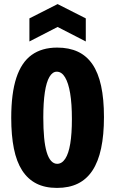

<svg xmlns="http://www.w3.org/2000/svg" viewBox="-20 -906 564 940"><path d="M259 14Q200 14 158 -7.5Q116 -29 88.5 -71.5Q61 -114 48 -178.5Q35 -243 35 -329Q35 -449 60 -525Q85 -601 135 -637Q185 -673 260 -673Q318 -673 361 -653Q404 -633 432.5 -591.5Q461 -550 475 -485.5Q489 -421 489 -333Q489 -245 475 -179.5Q461 -114 432.5 -71Q404 -28 361 -7Q318 14 259 14ZM260 -104Q283 -104 299.5 -129Q316 -154 324 -203Q332 -252 332 -323Q332 -398 323.5 -449Q315 -500 298.5 -527.5Q282 -555 258 -555Q237 -555 222 -529.5Q207 -504 199.5 -454Q192 -404 192 -331Q192 -275 196 -232.5Q200 -190 208.5 -161.5Q217 -133 230 -118.5Q243 -104 260 -104ZM124 -703V-816L262 -886L400 -816V-703L262 -774Z"/></svg>

Font: Bricolage Grotesque 24pt Condensed ExtraBold
Style: Regular
Weight: 800
Width: 3
Designer: Mathieu Triay
Foundry: Atelier Triay
Version: Version 1.001;gftools[0.9.33.dev8+g029e19f]